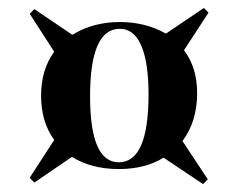

<svg xmlns="http://www.w3.org/2000/svg" viewBox="-20 -611 603 486"><path d="M494.1 -145 394 -211.9Q347.7 -183.1 280.8 -183.1Q211.4 -183.1 162.1 -213.9L66.9 -148.9L55.2 -161.1L117.2 -256.8Q84 -302.2 84 -369.1Q84 -434.6 117.2 -480L55.2 -576.2L66.9 -587.9L163.1 -522.9Q215.3 -555.2 283.2 -555.2Q348.6 -555.2 399.9 -525.9L496.1 -590.8L507.8 -579.1L445.8 -483.9Q479 -439.9 479 -375Q479 -303.7 441.9 -253.9L505.9 -157.2ZM280.8 -200.2Q356 -200.2 356 -372.1Q356 -452.6 337.6 -495.4Q319.3 -538.1 283.2 -538.1Q208 -538.1 208 -367.2Q208 -200.2 280.8 -200.2Z"/></svg>

Font: Display Regular
Style: Bold
Weight: 700
Designer: Latin by Veronika Burian and Jose Scaglione. Greek by Irene Vlachou. Cyrillic by Vera Evstafieva.
Foundry: TypeTogether
Version: Version 3.002